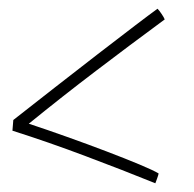

<svg xmlns="http://www.w3.org/2000/svg" viewBox="-20 -566 444 440"><path d="M341 -546Q345 -542 350.2 -534.2Q355.5 -526.5 357.5 -521.5Q276 -461.5 199.8 -403.5Q123.5 -345.5 46 -282.5Q87 -269 134 -252.2Q181 -235.5 224.2 -219Q267.5 -202.5 299.8 -189Q332 -175.5 343.5 -168.5Q343 -165 340 -156.8Q337 -148.5 336 -146Q262 -176 176.2 -208.2Q90.5 -240.5 8.5 -266.5L10.5 -291Q54.5 -325.5 105 -365Q155.5 -404.5 203.5 -441.5Q251.5 -478.5 288.2 -506.5Q325 -534.5 341 -546Z"/></svg>

Font: Grandstander Thin
Style: Regular
Weight: 100
Designer: Tyler Finck
Foundry: Etcetera Type Co
Version: Version 1.200; ttfautohint (v1.8.3)